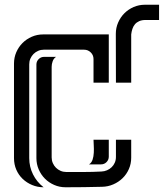

<svg xmlns="http://www.w3.org/2000/svg" viewBox="-20 -789 692 811"><path d="M165 -579.1Q152.3 -579.1 141.1 -574.2Q129.9 -569.3 121.6 -561Q113.3 -552.7 108.4 -541.5Q103.5 -530.3 103.5 -517.6V-121.1Q103.5 -84.5 119.4 -52.5Q135.3 -20.5 164.1 2Q138.2 2 115.5 -7.6Q92.8 -17.1 75.7 -33.4Q58.6 -49.8 48.8 -72.3Q39.1 -94.7 39.1 -121.1V-520.5Q39.1 -545.9 48.8 -568.4Q58.6 -590.8 75.2 -607.4Q91.8 -624 114.3 -633.8Q136.7 -643.6 162.1 -643.6H439.5V-439.9H375V-539.6Q375 -556.2 363.3 -567.6Q351.6 -579.1 335 -579.1ZM259.8 -62.5Q296.9 -62.5 334 -62.5Q371.1 -62.5 408.2 -64.5Q420.9 -64.9 432.1 -69.8Q443.4 -74.7 451.7 -82.8Q460 -90.8 464.8 -101.8Q469.7 -112.8 469.7 -126V-198.7H534.2V-123Q534.2 -97.2 524.4 -75Q514.6 -52.7 497.8 -36.4Q481 -20 458.7 -10.3Q436.5 -0.5 411.1 0Q372.6 1 334 1.5Q295.4 2 256.8 2Q231.4 2 209 -7.8Q186.5 -17.6 169.9 -34.2Q153.3 -50.8 143.6 -73.2Q133.8 -95.7 133.8 -121.1V-516.6Q133.8 -529.8 143.3 -539.3Q152.8 -548.8 166 -548.8H216.8Q206.5 -542 202.4 -530Q198.2 -518.1 198.2 -506.8V-124Q198.2 -111.3 203.1 -100.1Q208 -88.9 216.3 -80.6Q224.6 -72.3 235.8 -67.4Q247.1 -62.5 259.8 -62.5ZM651.9 -704.6H595.2Q579.1 -704.6 568.1 -699.7Q557.1 -694.8 550 -686.5Q543 -678.2 539.3 -667Q535.6 -655.8 534.2 -643.6V-439.9H469.7L469.2 -646Q469.2 -671.4 479 -693.8Q488.8 -716.3 505.4 -732.9Q522 -749.5 544.4 -759.3Q566.9 -769 592.3 -769H651.9ZM356 -94.7Q366.7 -101.1 371.1 -114.7Q375.5 -128.4 376.2 -144Q377 -159.7 376 -174.6Q375 -189.5 375 -198.7H439.5V-127.4Q439.5 -113.8 429.9 -104.2Q420.4 -94.7 406.7 -94.7Z"/></svg>

Font: Isar CAT
Style: Regular
Weight: 400
Designer: Digitized by Peter Wiegel
Foundry: CAT-Fonts, Peter Wiegel
Version: Version 1.000; ttfautohint (v1.3)